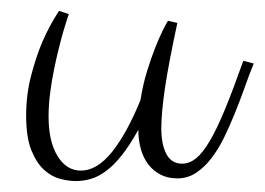

<svg xmlns="http://www.w3.org/2000/svg" viewBox="-20 -350 484 351"><path d="M232.9 -112.8Q217.8 -85.4 203.6 -67.4Q189.5 -49.3 175.5 -38.6Q161.6 -27.8 147.5 -23.4Q133.3 -19 118.2 -19Q106 -19 90.3 -22.9Q74.7 -26.9 60.8 -39.3Q46.9 -51.8 37.4 -75.2Q27.8 -98.6 27.8 -138.2Q27.8 -177.7 37.1 -212.6Q46.4 -247.6 57.6 -273.9Q70.8 -304.2 87.9 -330.1L106 -324.2Q105.5 -323.7 102.8 -315.4Q100.1 -307.1 95.9 -293Q91.8 -278.8 87.2 -260.3Q82.5 -241.7 78.4 -220.9Q74.2 -200.2 71.5 -178.7Q68.8 -157.2 68.8 -137.2Q68.8 -91.3 85.2 -64.7Q101.6 -38.1 127.9 -38.1Q157.2 -38.1 184.6 -72Q211.9 -106 236.8 -167Q241.2 -195.3 248.8 -219.7Q256.3 -244.1 263.9 -263.2Q271.5 -282.2 277.8 -294.9Q284.2 -307.6 287.1 -312L304.2 -308.1Q296.4 -271.5 290.8 -242.4Q285.2 -213.4 281.7 -189.9Q278.3 -166.5 276.6 -148.2Q274.9 -129.9 274.9 -115.2Q274.9 -85.9 284.2 -68.4Q293.5 -50.8 313 -50.8Q326.2 -50.8 338.4 -60.5Q350.6 -70.3 363.8 -92.8Q377 -115.2 391.6 -150.9Q406.2 -186.5 424.8 -238.8L443.8 -233.9Q435.5 -213.4 427.2 -189.9Q418.9 -166.5 409.4 -143.1Q399.9 -119.6 389.4 -98.1Q378.9 -76.7 366 -60.1Q353 -43.5 337.9 -33.7Q322.8 -23.9 304.2 -23.9Q286.6 -23.9 273.4 -30.8Q260.3 -37.6 251.2 -49.3Q242.2 -61 237.5 -77.4Q232.9 -93.8 232.9 -112.8Z"/></svg>

Font: Clicker Script
Style: Regular
Weight: 400
Designer: Astigmatic (AOETI)
Foundry: Astigmatic (AOETI)
Version: Version 1.000